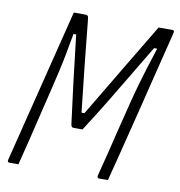

<svg xmlns="http://www.w3.org/2000/svg" viewBox="-79 -773 790 845"><g transform="rotate(10 316.0 -350.0)"><path d="M59 0H19Q13 0 11.5 -3.5Q10 -7 11 -11Q48 -158 84.5 -305.5Q121 -453 158 -600Q164 -625 170.5 -650Q177 -675 183 -700H236Q242 -700 245.5 -696.5Q249 -693 250 -678Q259 -586 269.5 -487Q280 -388 293 -272H306Q375 -388 438.5 -494Q502 -600 562 -700H623Q634 -700 631 -689Q630 -685 622.5 -654Q615 -623 602.5 -573.5Q590 -524 575 -463Q560 -402 544 -337Q528 -272 512.5 -211.5Q497 -151 485 -102Q478 -77 472 -51.5Q466 -26 459 0H419Q409 0 412 -13Q426 -67 439.5 -121.5Q453 -176 466 -230Q482 -294 494 -342Q506 -390 517.5 -430.5Q529 -471 542 -513Q555 -555 572 -607H558Q509 -526 470 -460Q431 -394 393 -332Q355 -270 310 -200H273Q266 -200 263 -202Q260 -204 258 -214Q248 -288 236 -386Q224 -484 210 -607H198Q188 -551 180 -509Q172 -467 162.5 -426.5Q153 -386 141.5 -337.5Q130 -289 113 -220Q100 -165 86.5 -110Q73 -55 59 0Z"/></g></svg>

Font: Recursive Mn Lnr St Lt
Style: Italic
Weight: 300
Italic angle: -15°
Monospace: yes
Version: Version 1.079;hotconv 1.0.112;makeotfexe 2.5.65598; ttfautoh